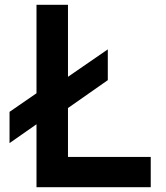

<svg xmlns="http://www.w3.org/2000/svg" viewBox="-20 -785 695 805"><path d="M133 -264 20 -185V-316L133 -394V-765H265V-463L432 -578V-449L265 -332V-127H612V0H133Z"/></svg>

Font: Application Semibold
Style: Regular
Weight: 600
Designer: Wei Huang
Foundry: Wei Huang
Version: Version 0.012